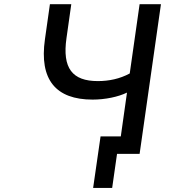

<svg xmlns="http://www.w3.org/2000/svg" viewBox="-20 -739 813 922"><path d="M650.4 0 752.9 -718.8H650.4L603 -386.2C555.2 -360.4 502.9 -349.6 449.7 -349.6C327.6 -349.6 278.3 -411.1 299.3 -556.2L322.3 -718.8H219.7L195.8 -550.3C168 -356 248 -260.7 424.8 -260.7C484.9 -260.7 548.3 -273.9 589.8 -294.4L560.1 -84H462.9L427.2 163.6H518.6L542 0Z"/></svg>

Font: Winston
Style: Italic
Weight: 400
Italic angle: -8.13011°
Designer: Vernon Adams, Kim Jin-seong, David Berlow, Cristiano Sobral
Foundry: The Winston Project Authors
Version: Version 3.004